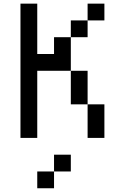

<svg xmlns="http://www.w3.org/2000/svg" viewBox="-20 -747 676 1040"><path d="M90.9 -727.3V0H181.8V-363.6H363.6V-545.5H272.7V-454.5H181.8V-727.3ZM454.5 -727.3V-636.4H545.5V-727.3ZM363.6 -636.4V-545.5H454.5V-636.4ZM454.5 -181.8V-363.6H363.6V-181.8ZM454.5 -181.8V0H545.5V-181.8ZM272.7 90.9V181.8H363.6V90.9ZM181.8 181.8V272.7H272.7V181.8Z"/></svg>

Font: Departure Mono
Style: Regular
Weight: 400
Monospace: yes
Designer: Helena Zhang
Version: Version 1.500;Glyphs 3.3.1 (3343)